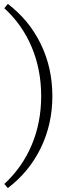

<svg xmlns="http://www.w3.org/2000/svg" viewBox="-20 -757 347 979"><path d="M20 -737Q128 -655 187.5 -533.5Q247 -412 247 -267Q247 -123 187.5 -1.5Q128 120 20 202L2 181Q94 96 142 -18.5Q190 -133 190 -267Q190 -401 142 -516Q94 -631 2 -715Z"/></svg>

Font: Piazzolla SC Light
Style: Regular
Weight: 300
Designer: Juan Pablo del Peral
Foundry: Huerta Tipografica
Version: Version 1.330